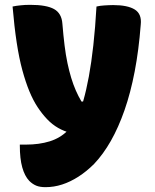

<svg xmlns="http://www.w3.org/2000/svg" viewBox="-20 -574 640 794"><path d="M448 -553Q508 -553 537.5 -534.5Q567 -516 562 -472Q554 -367 537 -278.5Q520 -190 495 -118.5Q470 -47 438.5 8.5Q407 64 369 104Q338 135 304.5 156.5Q271 178 237 189Q203 200 168 200Q157 200 147.5 198.5Q138 197 130.5 194Q123 191 115.5 186Q108 181 101 174Q82 154 72 118Q62 82 62 28V24H68Q73 24 77.5 24Q82 24 87 24Q142 24 185.5 10.5Q229 -3 260 -34Q279 -53 295.5 -83.5Q312 -114 324.5 -157.5Q337 -201 347.5 -258Q358 -315 366 -387Q374 -459 379 -547Q387 -549 395 -550Q403 -551 411 -551.5Q419 -552 428.5 -552.5Q438 -553 448 -553ZM105 -554Q172 -554 203.5 -536.5Q235 -519 238 -476Q242 -427 247 -386.5Q252 -346 259 -313Q266 -280 274.5 -252Q283 -224 293.5 -200Q304 -176 317 -154H378L339 -17H332Q301 -17 273 -24Q245 -31 220.5 -45Q196 -59 175 -81Q154 -103 135.5 -131Q117 -159 101.5 -196.5Q86 -234 72.5 -283.5Q59 -333 49 -398.5Q39 -464 32 -547Q40 -549 48.5 -550Q57 -551 65.5 -552Q74 -553 83.5 -553.5Q93 -554 105 -554Z"/></svg>

Font: Recursive Casual Black
Style: Regular
Weight: 900
Version: Version 1.047